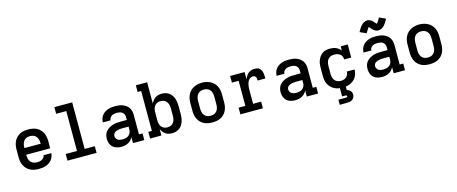

<svg xmlns="http://www.w3.org/2000/svg" viewBox="-51 -1557 6102 2561"><g transform="rotate(-15 3000.0 -276.5)"><path d="M302 8Q273 8 243.5 3Q214 -2 188 -15Q162 -28 140.5 -49Q119 -70 105.5 -96Q92 -122 86.5 -151.5Q81 -181 81 -210V-320Q81 -349 86.5 -378Q92 -407 105 -433.5Q118 -460 139 -481Q160 -502 186 -515Q212 -528 241.5 -533Q271 -538 300 -538Q329 -538 358.5 -533Q388 -528 414 -515Q440 -502 461 -481Q482 -460 495 -433.5Q508 -407 513.5 -378Q519 -349 519 -320V-219H188V-210Q188 -186 194 -162Q200 -138 216 -119.5Q232 -101 255 -92.5Q278 -84 302 -84Q320 -84 337.5 -87Q355 -90 370.5 -98Q386 -106 397 -120.5Q408 -135 410 -153H517Q515 -128 506 -104.5Q497 -81 481.5 -61.5Q466 -42 445 -28Q424 -14 400.5 -6Q377 2 352 5Q327 8 302 8ZM412 -311V-320Q412 -336 409.5 -352Q407 -368 401 -382.5Q395 -397 385 -409.5Q375 -422 361 -430.5Q347 -439 331.5 -442.5Q316 -446 300 -446Q284 -446 268.5 -442.5Q253 -439 239 -430.5Q225 -422 215 -409.5Q205 -397 199 -382.5Q193 -368 190.5 -352Q188 -336 188 -320V-311Z M699 0V-92H855V-643H715V-735H961V-92H1101V0Z M1443 8Q1411 8 1380 -0.5Q1349 -9 1325.5 -30.5Q1302 -52 1291.5 -82.5Q1281 -113 1281 -145Q1281 -173 1289 -200.5Q1297 -228 1315.5 -249Q1334 -270 1358.5 -284Q1383 -298 1410 -306.5Q1437 -315 1465 -317.5Q1493 -320 1521 -320H1604V-365Q1604 -384 1595 -401Q1586 -418 1570.5 -428.5Q1555 -439 1536 -442.5Q1517 -446 1499 -446Q1481 -446 1463 -442.5Q1445 -439 1429.5 -430Q1414 -421 1404 -405Q1394 -389 1394 -371Q1394 -371 1394 -371Q1394 -371 1394 -371H1287Q1287 -371 1287 -371.5Q1287 -372 1287 -372Q1287 -397 1295 -421.5Q1303 -446 1318 -466Q1333 -486 1354.5 -500.5Q1376 -515 1399.5 -523.5Q1423 -532 1448 -535Q1473 -538 1499 -538Q1524 -538 1550 -535Q1576 -532 1600.5 -523Q1625 -514 1646.5 -499Q1668 -484 1683 -462.5Q1698 -441 1704.5 -416Q1711 -391 1711 -365V-92H1760V0H1604V-83Q1593 -61 1576 -43Q1559 -25 1537.5 -13.5Q1516 -2 1491.5 3Q1467 8 1443 8ZM1485 -84Q1507 -84 1529.5 -89.5Q1552 -95 1569.5 -109.5Q1587 -124 1595.5 -145Q1604 -166 1604 -189V-228H1521Q1507 -228 1493 -227Q1479 -226 1465 -223.5Q1451 -221 1438 -216.5Q1425 -212 1413.5 -204Q1402 -196 1395 -183Q1388 -170 1388 -156Q1388 -139 1396.5 -123.5Q1405 -108 1419.5 -99Q1434 -90 1451 -87Q1468 -84 1485 -84Z M2144 8Q2120 8 2097 2.5Q2074 -3 2054.5 -16Q2035 -29 2020.5 -48Q2006 -67 1996 -88V0H1840V-92H1889V-643H1840V-735H1996V-442Q2006 -463 2020.5 -482Q2035 -501 2054.5 -514Q2074 -527 2097 -532.5Q2120 -538 2144 -538Q2170 -538 2196 -531Q2222 -524 2243.5 -508.5Q2265 -493 2280 -471Q2295 -449 2303.5 -424Q2312 -399 2315.5 -372.5Q2319 -346 2319 -320V-210Q2319 -184 2315.5 -157.5Q2312 -131 2303.5 -106Q2295 -81 2280 -59Q2265 -37 2243.5 -21.5Q2222 -6 2196 1Q2170 8 2144 8ZM2101 -84Q2117 -84 2132.5 -87.5Q2148 -91 2161.5 -99.5Q2175 -108 2185 -120.5Q2195 -133 2201 -148Q2207 -163 2209.5 -178.5Q2212 -194 2212 -210V-320Q2212 -336 2209.5 -351.5Q2207 -367 2201 -382Q2195 -397 2185 -409.5Q2175 -422 2161.5 -430.5Q2148 -439 2132.5 -442.5Q2117 -446 2101 -446Q2078 -446 2056 -436.5Q2034 -427 2020 -408Q2006 -389 2001 -366Q1996 -343 1996 -320V-210Q1996 -187 2001 -164Q2006 -141 2020 -122Q2034 -103 2056 -93.5Q2078 -84 2101 -84Z M2700 8Q2671 8 2641.5 3Q2612 -2 2586 -15Q2560 -28 2539 -49Q2518 -70 2505 -96.5Q2492 -123 2486.5 -152Q2481 -181 2481 -210V-320Q2481 -349 2486.5 -378Q2492 -407 2505 -433.5Q2518 -460 2539 -481Q2560 -502 2586.5 -515Q2613 -528 2642 -534.5Q2671 -541 2700 -541Q2729 -541 2758 -534.5Q2787 -528 2813.5 -515Q2840 -502 2861 -481Q2882 -460 2895 -433.5Q2908 -407 2913.5 -378Q2919 -349 2919 -320V-210Q2919 -181 2913.5 -152Q2908 -123 2895 -96.5Q2882 -70 2861 -49Q2840 -28 2814 -15Q2788 -2 2758.5 3Q2729 8 2700 8ZM2700 -84Q2716 -84 2731.5 -87.5Q2747 -91 2761 -99.5Q2775 -108 2785 -120.5Q2795 -133 2801 -147.5Q2807 -162 2809.5 -178Q2812 -194 2812 -210V-320Q2812 -336 2809.5 -352Q2807 -368 2801 -383Q2795 -398 2784.5 -410.5Q2774 -423 2760 -431Q2746 -439 2730 -442.5Q2714 -446 2698 -446Q2675 -446 2652 -437Q2629 -428 2614.5 -409.5Q2600 -391 2594 -367.5Q2588 -344 2588 -320V-210Q2588 -194 2590.5 -178Q2593 -162 2599 -147.5Q2605 -133 2615 -120.5Q2625 -108 2639 -99.5Q2653 -91 2668.5 -87.5Q2684 -84 2700 -84Z M3087 0V-92H3180V-438H3087V-530H3287V-428Q3295 -450 3307 -470.5Q3319 -491 3337 -507Q3355 -523 3377.5 -530.5Q3400 -538 3424 -538Q3443 -538 3462 -534Q3481 -530 3494.5 -517.5Q3508 -505 3516 -487.5Q3524 -470 3527.5 -451.5Q3531 -433 3531.5 -414Q3532 -395 3532 -376H3425Q3425 -385 3425 -393Q3425 -401 3423 -409Q3421 -417 3418 -424.5Q3415 -432 3409 -437Q3403 -442 3394.5 -444Q3386 -446 3378 -446Q3361 -446 3345 -437.5Q3329 -429 3318.5 -415Q3308 -401 3302 -384.5Q3296 -368 3292.5 -350.5Q3289 -333 3288 -315.5Q3287 -298 3287 -281V-92H3398V0Z M3843 8Q3811 8 3780 -0.5Q3749 -9 3725.5 -30.5Q3702 -52 3691.5 -82.5Q3681 -113 3681 -145Q3681 -173 3689 -200.5Q3697 -228 3715.5 -249Q3734 -270 3758.5 -284Q3783 -298 3810 -306.5Q3837 -315 3865 -317.5Q3893 -320 3921 -320H4004V-365Q4004 -384 3995 -401Q3986 -418 3970.5 -428.5Q3955 -439 3936 -442.5Q3917 -446 3899 -446Q3881 -446 3863 -442.5Q3845 -439 3829.5 -430Q3814 -421 3804 -405Q3794 -389 3794 -371Q3794 -371 3794 -371Q3794 -371 3794 -371H3687Q3687 -371 3687 -371.5Q3687 -372 3687 -372Q3687 -397 3695 -421.5Q3703 -446 3718 -466Q3733 -486 3754.5 -500.5Q3776 -515 3799.5 -523.5Q3823 -532 3848 -535Q3873 -538 3899 -538Q3924 -538 3950 -535Q3976 -532 4000.5 -523Q4025 -514 4046.5 -499Q4068 -484 4083 -462.5Q4098 -441 4104.5 -416Q4111 -391 4111 -365V-92H4160V0H4004V-83Q3993 -61 3976 -43Q3959 -25 3937.5 -13.5Q3916 -2 3891.5 3Q3867 8 3843 8ZM3885 -84Q3907 -84 3929.5 -89.5Q3952 -95 3969.5 -109.5Q3987 -124 3995.5 -145Q4004 -166 4004 -189V-228H3921Q3907 -228 3893 -227Q3879 -226 3865 -223.5Q3851 -221 3838 -216.5Q3825 -212 3813.5 -204Q3802 -196 3795 -183Q3788 -170 3788 -156Q3788 -139 3796.5 -123.5Q3805 -108 3819.5 -99Q3834 -90 3851 -87Q3868 -84 3885 -84Z M4498 8Q4468 8 4439.5 3Q4411 -2 4385 -15.5Q4359 -29 4338 -50Q4317 -71 4304 -97Q4291 -123 4286 -152Q4281 -181 4281 -210V-320Q4281 -347 4284.5 -374Q4288 -401 4298 -426Q4308 -451 4324 -473.5Q4340 -496 4362.5 -511Q4385 -526 4411.5 -532Q4438 -538 4465 -538Q4487 -538 4508 -534.5Q4529 -531 4548.5 -523Q4568 -515 4584.5 -501.5Q4601 -488 4614 -471V-530H4711V-349H4614Q4614 -370 4605.5 -390Q4597 -410 4580.5 -422.5Q4564 -435 4543.5 -440.5Q4523 -446 4502 -446Q4486 -446 4470 -443Q4454 -440 4440 -431.5Q4426 -423 4415.5 -410.5Q4405 -398 4399 -383Q4393 -368 4390.5 -352Q4388 -336 4388 -320V-210Q4388 -186 4393.5 -162.5Q4399 -139 4414 -120.5Q4429 -102 4451.5 -93Q4474 -84 4498 -84Q4518 -84 4538.5 -90Q4559 -96 4574.5 -110Q4590 -124 4598 -143.5Q4606 -163 4606 -184Q4606 -184 4606 -184Q4606 -184 4606 -184H4713Q4713 -184 4713 -184Q4713 -184 4713 -184Q4713 -157 4706 -130.5Q4699 -104 4684.5 -80.5Q4670 -57 4649 -39.5Q4628 -22 4603.5 -11Q4579 0 4552 4Q4525 8 4498 8ZM4400 220V150H4500Q4504 150 4508.5 149.5Q4513 149 4517 147.5Q4521 146 4524 142.5Q4527 139 4527 135Q4527 131 4524 127.5Q4521 124 4517 122.5Q4513 121 4508.5 120.5Q4504 120 4500 120H4459V0H4541V54Q4554 58 4567 64.5Q4580 71 4589.5 82Q4599 93 4603.5 107Q4608 121 4608 135Q4608 155 4599.5 173Q4591 191 4574.5 201.5Q4558 212 4538.5 216Q4519 220 4500 220Z M5043 8Q5011 8 4980 -0.5Q4949 -9 4925.5 -30.5Q4902 -52 4891.5 -82.5Q4881 -113 4881 -145Q4881 -173 4889 -200.5Q4897 -228 4915.5 -249Q4934 -270 4958.5 -284Q4983 -298 5010 -306.5Q5037 -315 5065 -317.5Q5093 -320 5121 -320H5204V-365Q5204 -384 5195 -401Q5186 -418 5170.5 -428.5Q5155 -439 5136 -442.5Q5117 -446 5099 -446Q5081 -446 5063 -442.5Q5045 -439 5029.5 -430Q5014 -421 5004 -405Q4994 -389 4994 -371Q4994 -371 4994 -371Q4994 -371 4994 -371H4887Q4887 -371 4887 -371.5Q4887 -372 4887 -372Q4887 -397 4895 -421.5Q4903 -446 4918 -466Q4933 -486 4954.5 -500.5Q4976 -515 4999.5 -523.5Q5023 -532 5048 -535Q5073 -538 5099 -538Q5124 -538 5150 -535Q5176 -532 5200.5 -523Q5225 -514 5246.5 -499Q5268 -484 5283 -462.5Q5298 -441 5304.5 -416Q5311 -391 5311 -365V-92H5360V0H5204V-83Q5193 -61 5176 -43Q5159 -25 5137.5 -13.5Q5116 -2 5091.5 3Q5067 8 5043 8ZM5085 -84Q5107 -84 5129.5 -89.5Q5152 -95 5169.5 -109.5Q5187 -124 5195.5 -145Q5204 -166 5204 -189V-228H5121Q5107 -228 5093 -227Q5079 -226 5065 -223.5Q5051 -221 5038 -216.5Q5025 -212 5013.5 -204Q5002 -196 4995 -183Q4988 -170 4988 -156Q4988 -139 4996.5 -123.5Q5005 -108 5019.5 -99Q5034 -90 5051 -87Q5068 -84 5085 -84ZM5157 -605Q5148 -605 5139.5 -606.5Q5131 -608 5122 -612Q5113 -616 5106 -620.5Q5099 -625 5091 -631Q5083 -637 5077 -643.5Q5071 -650 5066 -656Q5061 -662 5054 -670Q5047 -678 5043 -682Q5037 -676 5032 -669.5Q5027 -663 5021 -654Q5015 -645 5008.5 -633.5Q5002 -622 4994 -608L4906 -648Q4913 -661 4920 -673Q4927 -685 4933.5 -695Q4940 -705 4946.5 -714Q4953 -723 4960 -730.5Q4967 -738 4976.5 -746Q4986 -754 4996.5 -760Q5007 -766 5019 -769.5Q5031 -773 5043 -773Q5049 -773 5055 -772Q5061 -771 5067 -769.5Q5073 -768 5078.5 -765.5Q5084 -763 5089.5 -760.5Q5095 -758 5099.5 -754.5Q5104 -751 5109 -746.5Q5114 -742 5118.5 -738Q5123 -734 5126.5 -729.5Q5130 -725 5133.5 -721Q5137 -717 5141 -712.5Q5145 -708 5149.5 -703.5Q5154 -699 5157 -695Q5163 -702 5168 -708.5Q5173 -715 5179 -723.5Q5185 -732 5191.5 -743.5Q5198 -755 5206 -770L5294 -730Q5287 -717 5280 -705Q5273 -693 5266.5 -683Q5260 -673 5253.5 -664Q5247 -655 5240 -647.5Q5233 -640 5223.5 -631.5Q5214 -623 5203.5 -617.5Q5193 -612 5181 -608.5Q5169 -605 5157 -605Z M5700 8Q5671 8 5641.5 3Q5612 -2 5586 -15Q5560 -28 5539 -49Q5518 -70 5505 -96.5Q5492 -123 5486.5 -152Q5481 -181 5481 -210V-320Q5481 -349 5486.5 -378Q5492 -407 5505 -433.5Q5518 -460 5539 -481Q5560 -502 5586.5 -515Q5613 -528 5642 -534.5Q5671 -541 5700 -541Q5729 -541 5758 -534.5Q5787 -528 5813.5 -515Q5840 -502 5861 -481Q5882 -460 5895 -433.5Q5908 -407 5913.5 -378Q5919 -349 5919 -320V-210Q5919 -181 5913.5 -152Q5908 -123 5895 -96.5Q5882 -70 5861 -49Q5840 -28 5814 -15Q5788 -2 5758.5 3Q5729 8 5700 8ZM5700 -84Q5716 -84 5731.5 -87.5Q5747 -91 5761 -99.5Q5775 -108 5785 -120.5Q5795 -133 5801 -147.5Q5807 -162 5809.5 -178Q5812 -194 5812 -210V-320Q5812 -336 5809.5 -352Q5807 -368 5801 -383Q5795 -398 5784.5 -410.5Q5774 -423 5760 -431Q5746 -439 5730 -442.5Q5714 -446 5698 -446Q5675 -446 5652 -437Q5629 -428 5614.5 -409.5Q5600 -391 5594 -367.5Q5588 -344 5588 -320V-210Q5588 -194 5590.5 -178Q5593 -162 5599 -147.5Q5605 -133 5615 -120.5Q5625 -108 5639 -99.5Q5653 -91 5668.5 -87.5Q5684 -84 5700 -84Z"/></g></svg>

Font: Iosevka Slab Semibold Extended
Style: Regular
Weight: 600
Width: 7
Monospace: yes
Designer: Belleve Invis
Foundry: Belleve Invis
Version: Version 11.1.0; ttfautohint (v1.8.3)